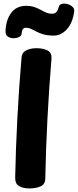

<svg xmlns="http://www.w3.org/2000/svg" viewBox="-20 -1041 437 1078"><path d="M100.9 -716.9Q102.7 -745.7 126.8 -758Q150.9 -770.3 183.4 -770.3Q224.2 -770.3 247.9 -757.2Q271.7 -744.1 269.1 -712Q255.4 -547.9 246.4 -375.5Q237.4 -203.1 234.2 -37.2Q233.4 -6.1 207.7 5.4Q181.9 17 145.4 17Q111.1 17 87.8 4.3Q64.4 -8.4 65.2 -45.2Q68.4 -204.7 77.4 -376.8Q86.4 -548.9 100.9 -716.9ZM282.8 -841.2Q248.2 -841.2 224.9 -847.8Q201.7 -854.4 185.3 -863.2Q168.9 -871.9 154.9 -878.5Q140.9 -885.1 124.9 -885.1Q103.1 -885.1 101.4 -852.2Q100.9 -840.2 86.8 -833.2Q72.7 -826.2 55.1 -826.4Q37.4 -826.6 24 -835.8Q10.6 -845 11.1 -865.7Q13 -928.7 42.6 -968.4Q72.2 -1008.2 126.1 -1008.2Q153.1 -1008.2 172.6 -1001.5Q192.1 -994.8 207.6 -986.1Q223.1 -977.3 238.6 -970.6Q254.1 -963.9 273.1 -963.9Q288.1 -963.9 296.6 -973.3Q305.1 -982.8 309.8 -1001Q312.8 -1015.3 327.2 -1019Q341.6 -1022.7 358.3 -1018.3Q375.1 -1013.9 386.8 -1003.1Q398.6 -992.2 396.6 -976.3Q387.2 -909.7 354.5 -875.4Q321.8 -841.2 282.8 -841.2Z"/></svg>

Font: Playpen Sans
Style: Regular
Weight: 400
Designer: Laura Meseguer, Veronika Burian, José Scaglione, Kostas Bartsokas, Vera Evstafieva, Tom Grace, Yorlmar Campos
Foundry: TypeTogether
Version: Version 2.000